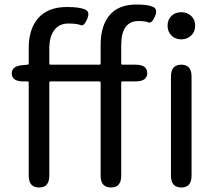

<svg xmlns="http://www.w3.org/2000/svg" viewBox="-20 -829 958 849"><path d="M153 0Q107 0 107 -52V-464Q107 -469 102 -469H84Q33 -469 32 -503Q31 -538 82 -541L101 -543Q107 -543 107 -549V-616Q107 -702 150 -750Q193 -798 276 -798Q331 -798 355.5 -787.5Q380 -777 365 -744Q351 -711 336 -718Q321 -725 281.5 -725Q242 -725 220 -696Q198 -667 198 -613V-548Q198 -543 203 -543H420Q425 -543 425 -548V-630Q425 -715 464.5 -762Q504 -809 584 -809Q633 -809 656 -799Q679 -789 665 -756Q651 -724 636.5 -730Q622 -736 593 -736Q516 -736 516 -629V-548Q516 -543 521 -543H579Q631 -543 631 -506Q631 -469 579 -469H521Q516 -469 516 -464V-52Q516 0 471 0Q425 0 425 -52V-464Q425 -469 420 -469H203Q198 -469 198 -464V-52Q198 0 153 0ZM782 0Q736 0 736 -52V-491Q736 -543 782 -543Q827 -543 827 -491V-52Q827 0 782 0ZM781.5 -655Q755 -655 738 -672Q721 -689 721 -715.5Q721 -742 738 -758.5Q755 -775 781.5 -775Q808 -775 825.5 -758.5Q843 -742 843 -715.5Q843 -689 825.5 -672Q808 -655 781.5 -655Z"/></svg>

Font: Resource Han Rounded CN
Style: Regular
Weight: 400
Designer: Cyano Hao (round all glyphs); Ryoko NISHIZUKA  (kana, bopomofo & ideographs); Paul D. Hunt (Latin, Greek & Cyrillic); Sa
Foundry: Cyano Hao
Version: 0.990